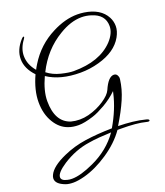

<svg xmlns="http://www.w3.org/2000/svg" viewBox="-251 -952 1251 1460"><g transform="rotate(-20 374.5 -222.0)"><path d="M159 -462Q111 -358 111 -276Q111 -107 227 -69Q295 -51 368 -69Q440 -88 497 -126Q553 -163 569 -199Q609 -292 655 -292Q678 -292 686 -266Q690 -257 688 -244Q683 -205 672.5 -167Q662 -129 645 -89.5Q628 -50 605 -6.5Q582 37 552 86Q612 87 666.5 93Q721 99 771 112Q792 117 792 126Q792 138 763 130Q694 112 564 112H538Q477 199 375 267Q275 334 178 360Q124 374 87.5 374Q51 374 26 365Q-47 338 -47 294Q-47 280 -40 266Q-13 206 102 155Q189 116 285.5 102Q382 88 502 86Q576 -40 603 -160L607 -177Q560 -131 498 -95Q468 -78 442 -65.5Q416 -53 393 -46Q321 -23 274.5 -23Q228 -23 193 -36Q129 -58 89 -124Q46 -194 46 -290.5Q46 -387 97 -499Q31 -568 30.5 -644Q30 -720 93 -789Q105 -802 110.5 -798.5Q116 -795 106 -781Q61 -721 61 -660Q61 -590 113 -529Q116 -536 121.5 -545.5Q127 -555 135 -568Q214 -697 347 -764Q452 -818 550 -818Q564 -818 577 -817Q590 -816 604 -814Q732 -795 778 -708Q796 -674 796 -634.5Q796 -595 771 -550Q716 -453 575 -414Q501 -393 424 -393Q262 -393 159 -462ZM573 -787Q486 -787 391 -729Q250 -645 172 -488Q218 -452 280 -437Q341 -422 379 -422Q590 -422 698 -535Q752 -593 752 -651Q752 -744 649 -775Q611 -787 573 -787ZM4 301Q4 329 52 339Q67 343 87 343Q157 343 267 292Q404 229 486 113Q433 115 387.5 118.5Q342 122 302 129Q190 145 85 212Q4 265 4 301Z"/></g></svg>

Font: #9Slide05 Great Vibes
Style: Regular
Weight: 400
Designer: Robert E. Leuschke
Foundry: Robert E. Leuschke
Version: Version 1.001